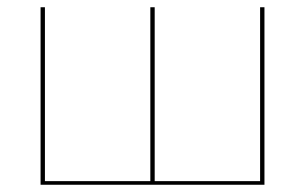

<svg xmlns="http://www.w3.org/2000/svg" viewBox="-20 -510 842 530"><path d="M710 -490V0H92V-490H104V-10H395V-490H407V-10H698V-490Z"/></svg>

Font: Lato 2
Style: Regular
Weight: 100
Designer: Lukasz Dziedzic with Adam Twardoch and Botio Nikoltchev
Foundry: tyPoland Lukasz Dziedzic
Version: Version 2.015; 2015-08-06; http://www.latofonts.com/